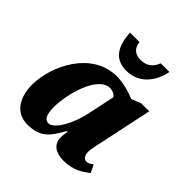

<svg xmlns="http://www.w3.org/2000/svg" viewBox="-206 -930 1095 1095"><g transform="rotate(45 342.0 -382.5)"><path d="M361 -606C472 -606 526 -696 541 -775H471C453 -727 419 -707 375 -707C333 -707 304 -729 300 -775H223C229 -677 263 -606 361 -606ZM179 10C284 10 317 -38 365 -123H371C367 -102 366 -85 366 -74C366 -16 409 10 471 10C554 10 596 -24 631 -50L608 -97C592 -86 584 -79 568 -79C550 -79 535 -93 535 -125C535 -151 548 -206 553 -228L618 -535H553L496 -512C466 -526 400 -546 348 -546C147 -546 38 -325 38 -169C38 -67 87 10 179 10ZM259 -80C235 -80 216 -99 216 -168C216 -273 269 -471 367 -471C387 -471 406 -463 417 -447L383 -288C363 -186 307 -80 259 -80Z"/></g></svg>

Font: Noto Serif SemiCondensed Black
Style: Italic
Weight: 900
Width: 4
Italic angle: -12°
Designer: Monotype Design Team
Foundry: Monotype Imaging Inc.
Version: Version 2.014